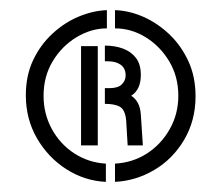

<svg xmlns="http://www.w3.org/2000/svg" viewBox="-20 -718 437 379"><path d="M189 -359Q147 -361 111 -384Q75 -407 53 -445Q31 -483 31 -530Q31 -569 45.5 -599.5Q60 -630 84 -652Q108 -674 136 -685.5Q164 -697 191 -698V-662Q160 -662 131 -644.5Q102 -627 84 -597Q66 -567 66 -529Q66 -493 82.5 -463Q99 -433 127 -415Q155 -397 189 -395ZM207 -359V-395Q242 -397 270 -415Q298 -433 315 -463Q332 -493 332 -529Q332 -567 314 -597Q296 -627 267.5 -644.5Q239 -662 207 -662V-698Q235 -697 262.5 -685Q290 -673 313.5 -651Q337 -629 351.5 -598Q366 -567 366 -528Q366 -480 343.5 -442Q321 -404 284.5 -382.5Q248 -361 207 -359ZM140 -431V-627H173V-431ZM232 -431 229 -481Q227 -501 217 -507Q207 -513 187 -513V-544H196Q213 -544 220.5 -551.5Q228 -559 228 -569Q228 -583 218.5 -590Q209 -597 193 -597H187V-628Q207 -628 223 -622Q239 -616 248.5 -603.5Q258 -591 258 -570Q258 -541 239 -529Q247 -524 252 -515Q257 -506 258 -492L262 -431Z"/></svg>

Font: Stick No Bills ExtraLight SemiBold
Style: Regular
Weight: 600
Version: Version 2.000